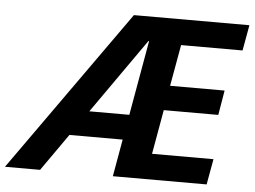

<svg xmlns="http://www.w3.org/2000/svg" viewBox="-85 -764 1098 828"><g transform="rotate(5 463.5 -350.0)"><path d="M-35 0 462 -700H962L942 -589H676L644 -410H880L862 -303H626L592 -111H858L838 0H432L537 -594H534L117 0ZM124 -161 186 -270H539L547 -161Z"/></g></svg>

Font: DM Sans 36pt ExtraBold
Style: Italic
Weight: 800
Italic angle: -10°
Designer: Colophon Foundry, Jonny Pinhorn
Foundry: Colophon Foundry
Version: Version 4.004;gftools[0.9.30]